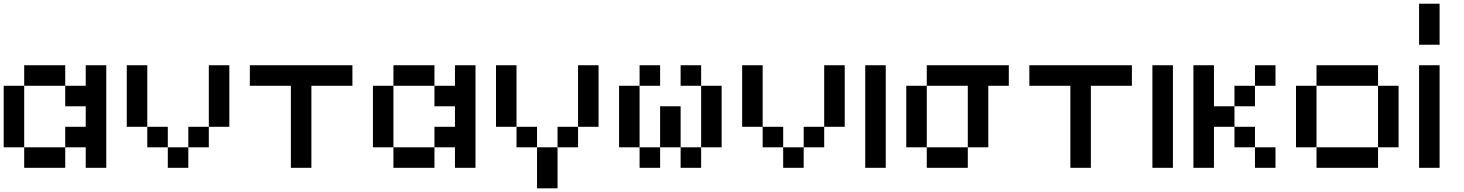

<svg xmlns="http://www.w3.org/2000/svg" viewBox="-20 -909 7929 1040"><path d="M111.1 -111.1H0V-444.4H111.1ZM444.4 -333.3H333.3V-444.4H444.4V-555.6H555.6V0H444.4V-111.1H333.3V-222.2H444.4ZM333.3 0H111.1V-111.1H333.3ZM333.3 -444.4H111.1V-555.6H333.3Z M1000 0H888.9V-111.1H1000ZM888.9 -111.1H777.8V-222.2H888.9ZM1111.1 -111.1H1000V-222.2H1111.1ZM777.8 -222.2H666.7V-555.6H777.8ZM1222.2 -222.2H1111.1V-555.6H1222.2Z M1555.6 -444.4H1333.3V-555.6H1888.9V-444.4H1666.7V0H1555.6Z M2111.1 -111.1H2000V-444.4H2111.1ZM2444.4 -333.3H2333.3V-444.4H2444.4V-555.6H2555.6V0H2444.4V-111.1H2333.3V-222.2H2444.4ZM2333.3 0H2111.1V-111.1H2333.3ZM2333.3 -444.4H2111.1V-555.6H2333.3Z M3222.2 -222.2H3111.1V-555.6H3222.2ZM2888.9 -222.2V-111.1H2777.8V-222.2ZM2777.8 -222.2H2666.7V-555.6H2777.8ZM3000 111.1H2888.9V-111.1H3000ZM3111.1 -222.2V-111.1H3000V-222.2Z M3444.4 -111.1H3333.3V-444.4H3444.4ZM3888.9 -111.1H3777.8V-444.4H3888.9ZM3666.7 -111.1H3555.6V-333.3H3666.7ZM3555.6 0H3444.4V-111.1H3555.6ZM3777.8 0H3666.7V-111.1H3777.8ZM3555.6 -444.4H3444.4V-555.6H3555.6ZM3777.8 -444.4H3666.7V-555.6H3777.8Z M4333.3 0H4222.2V-111.1H4333.3ZM4222.2 -111.1H4111.1V-222.2H4222.2ZM4444.4 -111.1H4333.3V-222.2H4444.4ZM4111.1 -222.2H4000V-555.6H4111.1ZM4555.6 -222.2H4444.4V-555.6H4555.6Z M4777.8 0H4666.7V-555.6H4777.8Z M5000 -111.1H4888.9V-444.4H5000ZM5222.2 0H5000V-111.1H5222.2ZM5222.2 -444.4H5000V-555.6H5444.4V-444.4H5333.3V-111.1H5222.2Z M5777.8 -444.4H5555.6V-555.6H6111.1V-444.4H5888.9V0H5777.8Z M6333.3 0H6222.2V-555.6H6333.3Z M6888.9 0H6777.8V-111.1H6888.9ZM6555.6 -222.2V0H6444.4V-555.6H6555.6V-333.3H6666.7V-222.2ZM6777.8 -333.3H6666.7V-444.4H6777.8ZM6888.9 -444.4H6777.8V-555.6H6888.9ZM6777.8 -111.1H6666.7V-222.2H6777.8Z M7111.1 -111.1H7000V-444.4H7111.1ZM7444.4 -444.4H7111.1V-555.6H7444.4ZM7555.6 -111.1H7444.4V-444.4H7555.6ZM7444.4 0H7111.1V-111.1H7444.4Z M7777.8 0H7666.7V-555.6H7777.8ZM7777.8 -666.7H7666.7V-888.9H7777.8Z"/></svg>

Font: Pixeloid Sans
Style: Regular
Weight: 400
Designer: GGBotNet
Foundry: GGBotNet
Version: 0.5